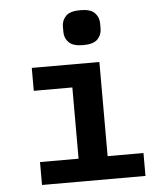

<svg xmlns="http://www.w3.org/2000/svg" viewBox="-53 -796 706 843"><g transform="rotate(-5 300.0 -375.0)"><path d="M332 -596Q287 -596 268.5 -615Q250 -634 250 -661V-685Q250 -712 268.5 -731Q287 -750 332 -750Q377 -750 395.5 -731Q414 -712 414 -685V-661Q414 -634 395.5 -615Q377 -596 332 -596ZM98 -101H268V-415H98V-516H396V-101H554V0H98Z"/></g></svg>

Font: IBM Plex Mono SmBld
Style: Regular
Weight: 600
Monospace: yes
Designer: Mike Abbink, Paul van der Laan, Pieter van Rosmalen
Foundry: Bold Monday
Version: Version 2.3